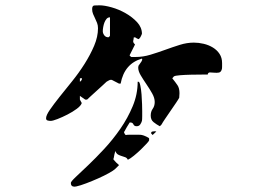

<svg xmlns="http://www.w3.org/2000/svg" viewBox="-20 -627 1040 721"><path d="M489 -413Q517 -413 545 -421.5Q573 -430 600.5 -440Q628 -450 655 -458.5Q682 -467 708 -467Q726 -467 745 -462.5Q764 -458 779.5 -448.5Q795 -439 804.5 -424.5Q814 -410 814 -390Q814 -387 814 -378Q814 -369 813 -367Q810 -356 802 -354.5Q794 -353 785 -354Q776 -355 768.5 -355Q761 -355 760 -347Q757 -347 738.5 -347Q720 -347 697.5 -346.5Q675 -346 656 -344.5Q637 -343 633 -340L627 -333Q639 -318 646.5 -307Q654 -296 654 -277L653 -260Q650 -254 640.5 -240Q631 -226 620 -210Q609 -194 599.5 -180Q590 -166 587 -160Q584 -156 580 -153Q567 -160 556.5 -168.5Q546 -177 546 -193Q546 -208 553.5 -218.5Q561 -229 561 -244Q561 -259 551.5 -276Q542 -293 530 -310.5Q518 -328 508.5 -344Q499 -360 499 -373L500 -380Q501 -382 507 -390Q513 -398 513 -400Q514 -401 514 -403Q514 -406 513 -407Q447 -388 433 -313H427L400 -327H393Q391 -326 386 -323.5Q381 -321 380 -320Q376 -316 365.5 -306.5Q355 -297 343.5 -286.5Q332 -276 321.5 -266.5Q311 -257 307 -253H300Q298 -255 290 -260Q282 -265 280 -267V-253Q280 -252 283.5 -246.5Q287 -241 287 -240Q284 -230 268.5 -218.5Q253 -207 233.5 -197Q214 -187 196 -180Q178 -173 170 -173Q165 -173 159 -174.5Q153 -176 153 -183Q153 -194 167.5 -215Q182 -236 203.5 -263Q225 -290 250.5 -321.5Q276 -353 297.5 -387Q319 -421 333.5 -455Q348 -489 348 -521Q348 -532 344.5 -541Q341 -550 337 -558Q333 -566 329.5 -574.5Q326 -583 326 -593Q326 -606 334.5 -606.5Q343 -607 354 -607Q372 -607 399 -599.5Q426 -592 451.5 -577.5Q477 -563 495 -543.5Q513 -524 513 -500Q513 -499 510.5 -494Q508 -489 507 -487Q506 -485 503.5 -482.5Q501 -480 500 -480Q499 -480 493.5 -483Q488 -486 487 -487L482 -486Q482 -480 481 -477Q480 -474 480 -472Q480 -470 481 -467.5Q482 -465 487 -460L467 -420Q466 -419 468.5 -416.5Q471 -414 473 -413ZM393 -562Q385 -562 380 -556Q375 -550 372 -542Q369 -534 367.5 -525Q366 -516 366 -510Q366 -502 371.5 -494.5Q377 -487 387 -487Q388 -487 390.5 -489.5Q393 -492 393 -493ZM280 -333V-320Q288 -325 288 -333ZM540 -100Q540 -98 531 -88Q522 -78 509.5 -66Q497 -54 483 -42.5Q469 -31 460 -27Q457 -34 450.5 -36.5Q444 -39 437 -41Q430 -43 423.5 -46.5Q417 -50 413 -60Q412 -57 409.5 -46.5Q407 -36 407 -33Q406 -32 406 -30Q406 -27 407 -27Q409 -24 416.5 -16.5Q424 -9 427 -7L413 7Q407 13 389 23Q371 33 348.5 43Q326 53 303.5 61.5Q281 70 267 73L260 74Q246 74 246 60Q246 55 264.5 37.5Q283 20 311 -6.5Q339 -33 371.5 -68Q404 -103 432 -143.5Q460 -184 478.5 -228.5Q497 -273 497 -320H500Q504 -320 507 -305.5Q510 -291 511.5 -272.5Q513 -254 513.5 -235.5Q514 -217 514 -210Q514 -206 514 -191.5Q514 -177 513 -173Q511 -166 506.5 -159.5Q502 -153 493 -153Q484 -153 481 -160Q478 -167 470 -167H467Q464 -163 456.5 -150Q449 -137 447 -133Q446 -133 446 -130Q446 -127 447 -127Q449 -121 453 -120Q456 -121 465 -121Q474 -121 483.5 -121Q493 -121 501.5 -121Q510 -121 513 -120Q519 -119 529.5 -114Q540 -109 540 -107ZM553 -120 547 -127Q548 -132 552 -133Q556 -134 560 -134Q564 -134 567 -133Z"/></svg>

Font: Genkaimincho
Style: Regular
Weight: 800
Designer: Dr. Ken Lunde (project architect, glyph set definition & overall production); Masataka HATTORI \u670D \u90E8 \u6B63 \u8C
Foundry: Adobe Systems Incorporated
Version: Version 1.00